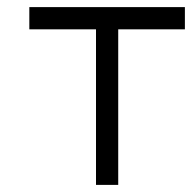

<svg xmlns="http://www.w3.org/2000/svg" viewBox="-20 -520 540 540"><path d="M500 -437.5V-500H62.5V-437.5H250V0H312.5V-437.5Z"/></svg>

Font: BFUnifontExMono
Style: Regular
Weight: 500
Version: Version 15.0.06